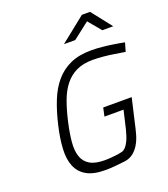

<svg xmlns="http://www.w3.org/2000/svg" viewBox="-165 -1046 1026 1172"><g transform="rotate(-20 347.5 -460.0)"><path d="M505 -930H558L661 -799H590L521 -882L414 -799H341ZM434 -354H619L584 -203Q576 -165 566.5 -131Q557 -97 541 -69.5Q525 -42 502 -23.5Q479 -5 446 0Q413 4 378.5 7Q344 10 317 10Q240 10 195.5 -15.5Q151 -41 132 -87.5Q113 -134 116.5 -200Q120 -266 139 -347Q158 -429 184.5 -495.5Q211 -562 251 -609Q291 -656 347.5 -681.5Q404 -707 482 -707Q520 -707 558 -703Q596 -699 627 -694Q662 -689 695 -682L679 -626Q644 -632 609 -637Q579 -642 542.5 -645.5Q506 -649 473 -649Q410 -649 366 -628Q322 -607 291 -568Q260 -529 239.5 -473Q219 -417 203 -347Q187 -277 182 -221.5Q177 -166 190 -127.5Q203 -89 237.5 -68.5Q272 -48 334 -48Q354 -48 377.5 -50Q401 -52 423 -55Q436 -57 448.5 -60.5Q461 -64 472.5 -76Q484 -88 495.5 -112Q507 -136 518 -179L546 -299H422Z"/></g></svg>

Font: Panefresco 250wt
Style: Italic
Weight: 300
Version: Version 1.000